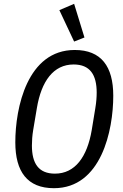

<svg xmlns="http://www.w3.org/2000/svg" viewBox="-20 -971 640 1003"><path d="M261.7 12.1C509.2 12.1 571.7 -289.8 571.7 -470.9C571.7 -623.9 508.9 -709.9 370.4 -709.9C122.5 -709.9 60 -408 60 -227.3C60 -74.2 122.9 12.1 261.7 12.1ZM146.7 -210.6C146.7 -233.7 148.4 -262.4 153.4 -291.9L172.6 -406.2C196 -546.9 259.2 -634.2 364.7 -634.2C450.3 -634.2 485.1 -580.3 485.1 -487.2C485.1 -464.1 483 -435.7 478 -406.2L459.2 -291.5C435.4 -151.3 372.2 -63.9 267 -63.9C181.1 -63.9 146.7 -117.9 146.7 -210.6ZM290.1 -918 367.2 -753.9 421.2 -775.2 367.2 -951Z"/></svg>

Font: Margiela Mono Italic Text It
Style: Regular
Weight: 400
Designer: Mike Abbink, Paul van der Laan, Pieter van Rosmalen
Foundry: Bold Monday
Version: Version 2.003 2021